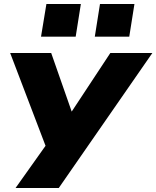

<svg xmlns="http://www.w3.org/2000/svg" viewBox="-20 -764 785 964"><path d="M58 180 220 -48 230 24 31 -498H237L349 -178H323L534 -498H745L275 180ZM456 -580 482 -744H655L629 -580ZM186 -580 213 -744H386L360 -580Z"/></svg>

Font: Nunito Sans 10pt Expanded Black
Style: Italic
Weight: 900
Width: 7
Italic angle: -9°
Designer: Vernon Adams
Foundry: Vernon Adams
Version: Version 3.101;gftools[0.9.27]